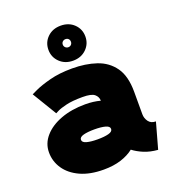

<svg xmlns="http://www.w3.org/2000/svg" viewBox="-139 -860 887 982"><g transform="rotate(-20 305.0 -369.0)"><path d="M258.8 14.6Q184.1 14.6 131.6 -9.5Q79.1 -33.7 51.8 -74.2Q24.4 -114.7 24.4 -163.6Q24.4 -212.4 57.9 -250.5Q91.3 -288.6 149.4 -310.3Q207.5 -332 282.2 -332Q327.1 -332 364.3 -321.8Q363.8 -343.8 346.9 -357.7Q330.1 -371.6 282.2 -371.6Q227.1 -371.6 193.1 -363.5Q159.2 -355.5 143.6 -347.4Q127.9 -339.4 127.9 -339.4L47.9 -471.7Q47.9 -471.7 77.4 -485.6Q106.9 -499.5 159.7 -513.4Q212.4 -527.3 282.2 -527.3Q354.5 -527.3 412.8 -507.8Q471.2 -488.3 505.6 -440.2Q540 -392.1 540 -306.6V-184.1Q540 -162.1 553.2 -144Q566.4 -126 592.8 -126L553.7 14.6Q511.2 11.2 478.5 -2.4Q445.8 -16.1 422.4 -34.2Q394 -11.7 353 1.5Q312 14.6 258.8 14.6ZM364.3 -168.5Q364.3 -183.1 341.6 -189.2Q318.8 -195.3 282.2 -195.3Q245.6 -195.3 222.9 -189.2Q200.2 -183.1 200.2 -168.5Q200.2 -153.8 222.9 -147.7Q245.6 -141.6 282.2 -141.6Q318.8 -141.6 341.6 -147.7Q364.3 -153.8 364.3 -168.5ZM201.2 -657.7Q201.2 -698.2 229.5 -725.6Q257.8 -752.9 301.8 -752.9Q345.7 -752.9 374 -725.6Q402.3 -698.2 402.3 -657.7Q402.3 -617.7 374 -590.1Q345.7 -562.5 301.8 -562.5Q257.8 -562.5 229.5 -590.1Q201.2 -617.7 201.2 -657.7ZM279.3 -657.7Q279.3 -648.4 285.9 -642.1Q292.5 -635.7 301.8 -635.7Q311.5 -635.7 317.6 -642.1Q323.7 -648.4 323.7 -657.7Q323.7 -667.5 317.6 -673.6Q311.5 -679.7 301.8 -679.7Q292.5 -679.7 285.9 -673.6Q279.3 -667.5 279.3 -657.7Z"/></g></svg>

Font: Giphurs Black
Style: Regular
Weight: 900
Version: Version 0.920; ttfautohint (v1.8.4.7-5d5b)